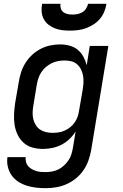

<svg xmlns="http://www.w3.org/2000/svg" viewBox="-20 -770 640 1003"><path d="M218 213Q192 213 167 210Q142 207 118.5 199.5Q95 192 74.5 178.5Q54 165 40.5 145.5Q27 126 21 101.5Q15 77 19 51H114Q113 64 116 76.5Q119 89 127 98Q135 107 145.5 113Q156 119 168 123Q180 127 192.5 128Q205 129 218 129Q235 129 252 126Q269 123 285 115Q301 107 314.5 94.5Q328 82 338 67Q348 52 353 35.5Q358 19 361 2L375 -83Q361 -61 342 -43Q323 -25 300 -13.5Q277 -2 252.5 3Q228 8 204 8Q175 8 148.5 0.5Q122 -7 102.5 -25Q83 -43 71.5 -67.5Q60 -92 56 -119Q52 -146 53.5 -174.5Q55 -203 59 -231L78 -341Q82 -367 90 -392Q98 -417 112.5 -440.5Q127 -464 147.5 -483Q168 -502 192 -514.5Q216 -527 242 -532.5Q268 -538 294 -538Q319 -538 343.5 -531.5Q368 -525 386 -510Q404 -495 415.5 -474Q427 -453 433 -429L449 -530H546L456 16Q451 43 441.5 69.5Q432 96 415.5 120Q399 144 376 162.5Q353 181 326.5 192.5Q300 204 272.5 208.5Q245 213 218 213ZM255 -76Q271 -76 287 -78.5Q303 -81 318.5 -88Q334 -95 347.5 -106Q361 -117 370.5 -131Q380 -145 385.5 -160.5Q391 -176 393 -192Q398 -219 402.5 -246.5Q407 -274 412 -302Q415 -320 416 -338.5Q417 -357 414 -374Q411 -391 403.5 -406.5Q396 -422 383.5 -433.5Q371 -445 354 -449.5Q337 -454 318 -454Q301 -454 284 -451Q267 -448 250.5 -440Q234 -432 220 -420Q206 -408 196 -393Q186 -378 180.5 -361Q175 -344 172 -327L154 -217Q151 -200 150.5 -182Q150 -164 154 -147.5Q158 -131 167 -116.5Q176 -102 189.5 -93Q203 -84 220 -80Q237 -76 255 -76ZM345 -610Q324 -610 304 -612.5Q284 -615 265.5 -622.5Q247 -630 232 -642Q217 -654 208 -671.5Q199 -689 197.5 -709.5Q196 -730 200 -750H296Q294 -737 298 -725Q302 -713 311.5 -706Q321 -699 333.5 -696.5Q346 -694 359 -694Q372 -694 385 -696.5Q398 -699 410 -706Q422 -713 429.5 -725Q437 -737 440 -750H536Q533 -729 524.5 -708.5Q516 -688 501.5 -671Q487 -654 468 -642Q449 -630 428.5 -622.5Q408 -615 386.5 -612.5Q365 -610 345 -610Z"/></svg>

Font: Iosevka Curly Medium Extended
Style: Italic
Weight: 500
Width: 7
Italic angle: -9°
Monospace: yes
Designer: Belleve Invis
Foundry: Belleve Invis
Version: Version 11.1.0; ttfautohint (v1.8.3)